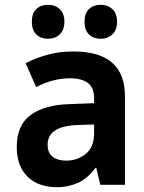

<svg xmlns="http://www.w3.org/2000/svg" viewBox="-20 -772 603 802"><path d="M220 10Q139 10 94.5 -34.5Q50 -79 50 -158Q50 -250 108.5 -292Q167 -334 268 -337L373 -341V-361Q373 -406 347 -425.5Q321 -445 273 -445Q201 -445 131 -408L87 -508Q132 -531 181 -544Q230 -557 287 -557Q502 -557 502 -370V0H399L382 -71H379Q345 -25 304 -7.5Q263 10 220 10ZM256 -101Q303 -101 338 -129Q373 -157 373 -215V-252L307 -250Q179 -246 179 -168Q179 -133 200 -117Q221 -101 256 -101ZM401 -610Q371 -610 352 -628Q333 -646 333 -681Q333 -717 352 -734.5Q371 -752 401 -752Q430 -752 449.5 -734Q469 -716 469 -681Q469 -647 449.5 -628.5Q430 -610 401 -610ZM180 -610Q151 -610 132 -628Q113 -646 113 -681Q113 -717 132 -734.5Q151 -752 180 -752Q210 -752 229.5 -734Q249 -716 249 -681Q249 -647 229.5 -628.5Q210 -610 180 -610Z"/></svg>

Font: Noto Sans Mono SemiCondensed
Style: Bold
Weight: 700
Width: 4
Designer: Monotype Design Team
Foundry: Monotype Imaging Inc.
Version: Version 2.014